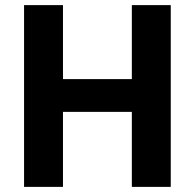

<svg xmlns="http://www.w3.org/2000/svg" viewBox="-20 -730 761 750"><path d="M74 0V-710H226V-421H495V-710H647V0H495V-293H226V0Z"/></svg>

Font: Txt Sans
Style: Bold
Weight: 700
Designer: Open Source
Foundry: XRLN
Version: Version 1.0